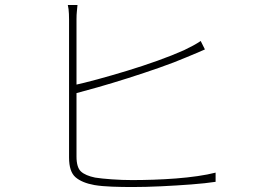

<svg xmlns="http://www.w3.org/2000/svg" viewBox="-20 -771 1040 773"><path d="M292 -751Q291 -738 289.5 -725.5Q288 -713 288 -693Q288 -682 288 -642Q288 -602 288 -545.5Q288 -489 288 -426Q288 -363 288 -304.5Q288 -246 288 -202.5Q288 -159 288 -141Q288 -97 306 -80.5Q324 -64 363 -56Q388 -52 430 -49Q472 -46 512 -46Q552 -46 597.5 -47.5Q643 -49 688.5 -52.5Q734 -56 775.5 -62Q817 -68 848 -76V-39Q809 -33 750.5 -28.5Q692 -24 629 -21Q566 -18 512 -18Q472 -18 431 -19.5Q390 -21 360 -26Q310 -35 284 -57.5Q258 -80 258 -137Q258 -157 258 -201.5Q258 -246 258 -305.5Q258 -365 258 -427.5Q258 -490 258 -546.5Q258 -603 258 -642.5Q258 -682 258 -693Q258 -705 257.5 -715Q257 -725 256 -734Q255 -743 253 -751ZM273 -427Q315 -436 372 -451.5Q429 -467 491.5 -486Q554 -505 614 -526.5Q674 -548 721 -569Q740 -578 757.5 -587.5Q775 -597 788 -606L805 -572Q791 -566 771.5 -557.5Q752 -549 732 -541Q683 -520 621.5 -498.5Q560 -477 495.5 -456.5Q431 -436 373 -419.5Q315 -403 273 -392Z"/></svg>

Font: Noto Sans SC Thin
Style: Regular
Weight: 100
Designer: Ryoko NISHIZUKA 西塚涼子 (kana, bopomofo & ideographs); Paul D. Hunt (Latin, Greek & Cyrillic); Sandoll Communications 산돌커뮤니
Foundry: Adobe
Version: Version 2.004-H2;hotconv 1.0.118;makeotfexe 2.5.65603